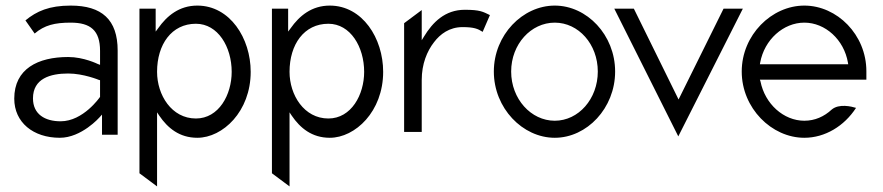

<svg xmlns="http://www.w3.org/2000/svg" viewBox="-20 -482 3158 687"><path d="M194 11C272 11 336 -62 336 -62L345 -72V0H401V-301C401 -412 344 -462 233 -462C156 -462 111 -442 71 -409L104 -362C139 -392 176 -401 233 -401C304 -401 338 -373 338 -300V-250L330 -253C330 -253 280 -278 224 -278C116 -278 31 -236 31 -129C31 -44 99 11 194 11ZM224 -219C279 -219 334 -196 334 -196L338 -195V-135L337 -134C337 -134 278 -48 197 -48C141 -48 98 -73 98 -130C98 -201 160 -219 224 -219Z M542 185V-80L550 -68C580 -24 622 11 686 11C777 11 877 -83 877 -225C877 -345 803 -462 686 -462C621 -462 577 -425 546 -381L537 -369V-451H479V138ZM681 -397C760 -397 809 -314 809 -225C809 -143 763 -58 681 -58C594 -58 542 -142 542 -225C542 -323 594 -397 681 -397Z M1016 185V-80L1024 -68C1054 -24 1096 11 1160 11C1251 11 1351 -83 1351 -225C1351 -345 1277 -462 1160 -462C1095 -462 1051 -425 1020 -381L1011 -369V-451H953V138ZM1155 -397C1234 -397 1283 -314 1283 -225C1283 -143 1237 -58 1155 -58C1068 -58 1016 -142 1016 -225C1016 -323 1068 -397 1155 -397Z M1489 -10V-196C1489 -253 1508 -299 1533 -331C1555 -360 1588 -385 1635 -385C1676 -385 1690 -379 1707 -368L1733 -428C1708 -440 1698 -447 1643 -447C1572 -447 1528 -402 1497 -351L1489 -338V-446L1426 -399V-10Z M1965 11C2080 11 2181 -95 2181 -226C2181 -357 2080 -462 1965 -462C1850 -462 1747 -357 1747 -226C1747 -95 1850 11 1965 11ZM1965 -401C2050 -401 2119 -324 2119 -226C2119 -128 2050 -50 1965 -50C1880 -50 1809 -128 1809 -226C1809 -324 1880 -401 1965 -401Z M2407 6 2638 -451H2569L2408 -126L2248 -451H2178Z M2858 11C2932 11 3001 -31 3043 -96C3027 -101 2982 -112 2956 -90C2929 -65 2896 -50 2858 -50C2784 -50 2717 -110 2701 -191L2699 -197H3080V-227C3080 -358 2975 -462 2858 -462C2741 -462 2634 -357 2634 -226C2634 -95 2741 11 2858 11ZM2700 -258C2715 -340 2783 -401 2858 -401C2933 -401 3000 -340 3014 -258L3015 -252H2699Z"/></svg>

Font: Charger Pro
Style: LitNar
Weight: 300
Designer: Jasper
Foundry: Cannot Into Space Fonts
Version: Version 1.09